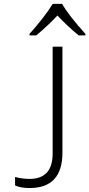

<svg xmlns="http://www.w3.org/2000/svg" viewBox="-20 -951 454 976"><path d="M130.4 4.9Q85.4 4.9 56.6 -8.3V-51.3Q94.7 -41.5 129.4 -41.5Q247.6 -41.5 247.6 -170.4V-713.9H297.4V-175.3Q297.4 4.9 130.4 4.9ZM129.9 -778.8Q160.2 -811.5 194.1 -855Q228 -898.4 248 -931.2H295.9Q329.1 -872.6 414.1 -778.8V-771H379.9Q320.3 -820.3 272 -872.1Q219.2 -816.4 164.1 -771H129.9Z"/></svg>

Font: JBL Sans
Style: Light
Weight: 300
Version: Version 1.10